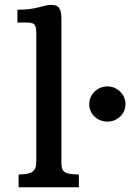

<svg xmlns="http://www.w3.org/2000/svg" viewBox="-20 -786 547 806"><path d="M58.1 0H311V-53.7C245.6 -53.7 237.8 -67.4 237.8 -106V-703.1C237.8 -743.2 231.9 -765.6 194.8 -765.6C160.6 -765.6 138.2 -745.1 53.2 -745.1V-691.4H92.8C131.8 -691.4 132.3 -677.2 132.3 -634.8V-106C132.3 -67.4 114.7 -53.7 58.1 -53.7ZM354.5 -348.6C354.5 -307.1 389.2 -275.4 430.7 -275.4C472.2 -275.4 506.8 -307.1 506.8 -348.6C506.8 -390.1 472.2 -423.3 430.7 -423.3C389.2 -423.3 354.5 -390.1 354.5 -348.6Z"/></svg>

Font: Arbutus Slab
Style: Regular
Weight: 400
Designer: Karolina Lach
Foundry: Karolina Lach
Version: Version 1.001